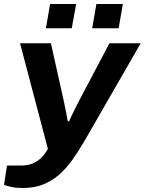

<svg xmlns="http://www.w3.org/2000/svg" viewBox="-49 -743 722 958"><path d="M65 195Q30 195 6.5 189.5Q-17 184 -29 179L-14 83H54Q89 83 113.5 73Q138 63 156.5 44.5Q175 26 190 0L51 -527H205L259 -285Q264 -265 269.5 -238Q275 -211 280.5 -184.5Q286 -158 289 -138H296Q300 -148 308 -165Q316 -182 326.5 -202.5Q337 -223 347.5 -244Q358 -265 367 -281L497 -527H653L371 -37Q341 14 311 56Q281 98 245.5 129Q210 160 166 177.5Q122 195 65 195ZM180 -602 201 -723H331L309 -602ZM411 -602 432 -723H564L543 -602Z"/></svg>

Font: Archivo SemiExpanded
Style: Bold Italic
Weight: 700
Width: 6
Italic angle: -10°
Designer: Hector Gatti
Foundry: Omnibus-Type
Version: Version 2.001